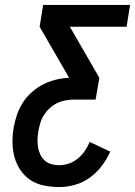

<svg xmlns="http://www.w3.org/2000/svg" viewBox="-20 -755 545 775"><path d="M219 0Q188 0 158 -6Q128 -12 104 -27.5Q80 -43 63.5 -67Q47 -91 39 -119Q31 -147 30.5 -178Q30 -209 35 -240Q40 -266 48.5 -291.5Q57 -317 72 -340.5Q87 -364 108.5 -383Q130 -402 154.5 -414.5Q179 -427 206 -433.5Q233 -440 259 -441L140 -647L154 -735H505L491 -647H262L381 -441L366 -353H280Q263 -353 245.5 -350Q228 -347 212 -339.5Q196 -332 182 -319.5Q168 -307 158 -291.5Q148 -276 143 -259.5Q138 -243 135 -226Q132 -209 131.5 -193Q131 -177 133.5 -161.5Q136 -146 142.5 -131.5Q149 -117 160.5 -107Q172 -97 187 -92.5Q202 -88 218 -88Q237 -88 257 -94.5Q277 -101 293.5 -114.5Q310 -128 322 -145.5Q334 -163 342 -182L425 -143Q412 -113 391 -85.5Q370 -58 342.5 -38Q315 -18 282.5 -9Q250 0 219 0Z"/></svg>

Font: Iosevka Curly Semibold
Style: Italic
Weight: 600
Italic angle: -9°
Monospace: yes
Designer: Belleve Invis
Foundry: Belleve Invis
Version: Version 22.1.2; ttfautohint (v1.8.4)